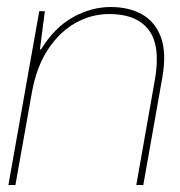

<svg xmlns="http://www.w3.org/2000/svg" viewBox="-20 -528 514 548"><path d="M4 0 92 -496H108L94 -387H97Q136 -450 188.5 -479Q241 -508 296 -508Q347 -508 384.5 -487.5Q422 -467 439 -422.5Q456 -378 443 -305L389 0H369L422 -300Q439 -397 404.5 -442.5Q370 -488 292 -488Q241 -488 195.5 -462.5Q150 -437 117 -387Q84 -337 71 -264L24 0Z"/></svg>

Font: DM Sans 36pt Thin
Style: Italic
Weight: 250
Italic angle: -10°
Designer: Colophon Foundry, Jonny Pinhorn
Foundry: Colophon Foundry
Version: Version 4.004;gftools[0.9.30]